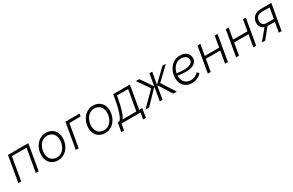

<svg xmlns="http://www.w3.org/2000/svg" viewBox="179 -1887 5155 3376"><g transform="rotate(-30 2756.0 -198.5)"><path d="M38 0H96L177 -467H474L393 0H451L541 -520H128Z M850 4C1004 4 1113 -142 1113 -299C1113 -439 1024 -525 894 -525C741 -525 631 -379 631 -221C631 -81 721 4 850 4ZM856 -50C754 -50 692 -121 692 -226C692 -348 766 -469 889 -469C990 -469 1052 -398 1052 -293C1052 -172 978 -50 856 -50Z M1205 0H1263L1344 -467H1572L1581 -520H1295Z M1807 4C1961 4 2070 -142 2070 -299C2070 -439 1981 -525 1851 -525C1698 -525 1588 -379 1588 -221C1588 -81 1678 4 1807 4ZM1813 -50C1711 -50 1649 -121 1649 -226C1649 -348 1723 -469 1846 -469C1947 -469 2009 -398 2009 -293C2009 -172 1935 -50 1813 -50Z M2054 128H2110L2133 0H2521L2498 128H2553L2585 -53H2522L2603 -520H2265L2258 -480C2221 -251 2171 -98 2123 -53H2086ZM2184 -53C2223 -96 2265 -211 2305 -434L2310 -467H2537L2464 -53Z M2619 0H2692L2944 -260H2955L2910 0H2966L3011 -260H3021L3184 0H3256L3078 -276L3333 -520H3264L3026 -290H3016L3056 -520H3000L2960 -290H2951L2793 -520H2725L2894 -276Z M3566 6C3642 6 3713 -25 3764 -84L3727 -118C3690 -76 3635 -49 3575 -49C3473 -49 3408 -120 3408 -223V-236C3455 -227 3510 -221 3567 -221C3685 -221 3798 -257 3798 -372C3798 -463 3726 -523 3613 -523C3460 -523 3348 -381 3348 -216C3348 -86 3435 6 3566 6ZM3413 -281C3434 -389 3510 -468 3604 -468C3687 -468 3738 -430 3738 -368C3738 -296 3652 -269 3557 -269C3505 -269 3455 -274 3413 -281Z M4326 -520 4287 -297H3995L4034 -520H3976L3886 0H3944L3986 -244H4278L4236 0H4293L4383 -520Z M4900 -520 4861 -297H4569L4608 -520H4550L4460 0H4518L4560 -244H4852L4810 0H4867L4957 -520Z M5326 0H5383L5475 -520H5260C5145 -520 5067 -448 5067 -344C5067 -285 5099 -232 5158 -211L4984 0H5051L5213 -201H5218H5362ZM5125 -349C5125 -422 5179 -467 5251 -467H5409L5371 -254H5217C5160 -254 5125 -296 5125 -349Z"/></g></svg>

Font: Fixel Text 20240404 Light
Style: Italic
Weight: 300
Width: 4
Italic angle: -10°
Designer: AlfaBravo + MacPaw
Foundry: Kyrylo Tkachov, Marchela Mozhyna, Serhii Makarenko, Maria Weinstein, Zakhar Kryvoshyya
Version: Version 1.211;Glyphs 3.2 (3225)